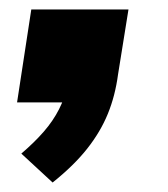

<svg xmlns="http://www.w3.org/2000/svg" viewBox="-20 -216 355 405"><path d="M91 169 25 108Q53 84 72.5 61.5Q92 39 104.5 14.5Q117 -10 123 -38L156 0H16L46 -196H251L229 -59Q223 -14 207.5 24Q192 62 164 97.5Q136 133 91 169Z"/></svg>

Font: Nunito Sans 10pt SemiExpanded Black
Style: Italic
Weight: 900
Width: 6
Italic angle: -9°
Designer: Vernon Adams
Foundry: Vernon Adams
Version: Version 3.101;gftools[0.9.27]